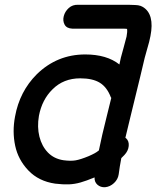

<svg xmlns="http://www.w3.org/2000/svg" viewBox="-20 -739 655 804"><path d="M420 45Q441 43 457.5 27.5Q474 12 477 -9Q481 -41 488 -77L501 -90Q517 -107 519 -127.5Q521 -148 508 -160Q507 -161 505 -162Q514 -200 526 -249Q578 -461 586 -497Q587 -502 596 -533Q606 -566 610 -588Q628 -680 578 -710Q570 -715 558 -717Q554 -717 546 -718Q535 -718 517 -719H308Q284 -720 268 -705.5Q252 -691 247 -671.5Q242 -652 250.5 -636Q259 -620 283 -619H494Q506 -619 512 -618Q514 -607 510 -586Q506 -569 498 -541Q488 -506 486 -497L480 -469Q427 -511 337 -511Q219 -511 134 -428Q62 -356 43 -251Q31 -188 43.5 -129Q56 -70 99 -25Q142 20 211 30Q244 34 268.5 33Q293 32 317.5 25Q342 18 373 5L376 4Q375 23 388 34.5Q401 46 420 45ZM246 -68Q206 -74 180.5 -100.5Q155 -127 145 -167Q135 -207 143 -254Q156 -322 200 -365Q246 -411 316 -411Q368 -411 398 -392.5Q428 -374 444 -332Q445 -330 446 -329Q432 -274 427 -252Q406 -169 394 -109L391 -107Q381 -98 351 -85Q317 -71 296.5 -67.5Q276 -64 246 -68Z"/></svg>

Font: Balsamiq Sans
Style: Italic
Weight: 400
Italic angle: -12°
Designer: Michael Angeles
Foundry: Balsamiq SRL
Version: Version 1.020; ttfautohint (v1.8.4.7-5d5b);gftools[0.9.26]